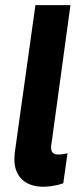

<svg xmlns="http://www.w3.org/2000/svg" viewBox="-20 -717 326 748"><path d="M148.5 10.5C166.5 10.5 195.5 8 226.5 -3L243 -120C231.5 -117 219 -115 207.5 -115C191 -115 179 -121 179 -142C179 -148.5 180 -157.5 182 -167.5L254.5 -697H118L38 -125.5C37 -115.5 36 -105.5 36 -97C36 -24.5 83 10.5 148.5 10.5Z"/></svg>

Font: HK Grotesk ExtraBold
Style: Italic
Weight: 800
Italic angle: -16°
Designer: Alfredo Marco Pradil
Foundry: Hanken Design Co.
Version: Version 3.001;FEAKit 1.0